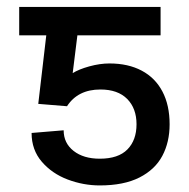

<svg xmlns="http://www.w3.org/2000/svg" viewBox="-20 -534 552 561"><path d="M91.8 -230.5 115.2 -430.7H36.1V-513.7H449.2V-430.7H206.1L192.4 -320.3Q210 -331.5 241 -340.1Q272 -348.6 299.8 -348.6Q354.5 -348.6 394 -327.6Q433.6 -306.6 454.6 -266.6Q475.6 -226.6 475.6 -170.9Q475.6 -118.7 454.3 -78.6Q433.1 -38.6 387.5 -15.4Q341.8 7.8 271.5 7.8Q223.6 7.8 177.7 -9.5Q131.8 -26.9 102.1 -61.5Q72.3 -96.2 72.3 -145.5L166 -153.3Q166 -115.7 195.1 -93Q224.1 -70.3 271.5 -70.3Q325.7 -70.3 352.3 -97.4Q378.9 -124.5 378.9 -170.9Q378.9 -217.3 351.6 -244.9Q324.2 -272.5 273.4 -272.5Q207.5 -272.5 175.8 -223.6Z"/></svg>

Font: Pretendard Std
Style: Regular
Weight: 400
Designer: Base glyphs from Inter by Rasmus Andersson; Hangeul glyphs from Noto Sans CJK(Source Han Sans) by Jang Soo-young and Kan
Foundry: Kil Hyung-jin
Version: Version 1.309